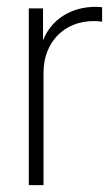

<svg xmlns="http://www.w3.org/2000/svg" viewBox="-20 -540 323 560"><path d="M64 0H106.9V-327.1C106.9 -419.9 169.9 -478.5 252.9 -478.5C264.6 -478.5 272.9 -477.1 277.8 -476.6V-519C271.5 -519.5 267.1 -520 258.3 -520C187 -520 129.9 -482.9 106.4 -424.3H105.5V-515.6H64Z"/></svg>

Font: Raveo Display Display ExLight
Style: Regular
Weight: 200
Designer: Jakub Foglar, Rasmus Andersson (Inter)
Foundry: Jakubfoglar.com
Version: Version 1.100;Glyphs 3.2.3 (3260)